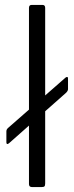

<svg xmlns="http://www.w3.org/2000/svg" viewBox="-20 -762 302 782"><path d="M257 -399Q257 -392 249 -384L16 -178Q10 -174 8 -176Q6 -178 6 -183V-227Q6 -235 13 -241L247 -446Q257 -453 257 -442ZM164 -15Q164 -6 161 -3Q158 0 148 0H111Q98 0 98 -12V-730Q98 -742 109 -742H153Q164 -742 164 -730Z"/></svg>

Font: Libre Franklin Thin Light
Style: Regular
Weight: 300
Version: Version 3.000